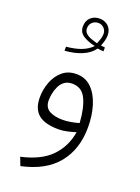

<svg xmlns="http://www.w3.org/2000/svg" viewBox="-168 -719 766 1052"><g transform="rotate(20 215.0 -193.0)"><path d="M304.2 -485.8Q284.2 -486.8 269 -489.3Q246.6 -457.5 203.9 -439Q161.1 -420.4 102.5 -416V-439.5Q156.7 -444.8 191.9 -459Q227.1 -473.1 249.5 -497.1Q212.9 -503.9 182.1 -522.2Q151.4 -540.5 151.4 -575.7Q151.4 -608.9 171.9 -628.2Q192.4 -647.5 223.6 -647.5Q255.4 -647.5 275.6 -627.9Q295.9 -608.4 295.9 -575.2Q295.9 -560.1 291.3 -543.2Q286.6 -526.4 280.3 -511.2Q286.1 -510.7 292 -509.8Q297.9 -508.8 304.2 -508.3ZM255.9 -515.1Q261.2 -528.3 266.6 -544.2Q272 -560.1 272 -574.7Q272 -595.7 258.3 -609.1Q244.6 -622.6 225.6 -622.6Q204.6 -622.6 190.2 -609.1Q175.8 -595.7 175.8 -573.7Q175.8 -555.2 189.2 -543.7Q202.6 -532.2 221.2 -525.9Q239.7 -519.5 255.9 -515.1ZM317.4 -19Q297.9 -12.7 270.3 -6.3Q242.7 0 218.8 0Q138.2 0 100.3 -31.7Q62.5 -63.5 62.5 -129.9Q62.5 -176.3 78.9 -219.5Q95.2 -262.7 127.7 -290.5Q160.2 -318.4 209 -318.4Q261.7 -318.4 296.9 -283.4Q332 -248.5 349.6 -191.2Q367.2 -133.8 367.2 -66.4Q367.2 62 298.8 146.5Q230.5 231 91.3 260.7L72.8 212.9Q186.5 187.5 244.6 128.2Q302.7 68.8 317.4 -19ZM315.9 -71.8Q311 -155.8 286.4 -208.5Q261.7 -261.2 205.1 -261.2Q176.8 -261.2 158.9 -247.3Q141.1 -233.4 131.3 -212.2Q121.6 -190.9 117.7 -169.4Q113.8 -147.9 113.8 -132.3Q113.8 -90.3 143.3 -73.5Q172.9 -56.6 221.2 -56.6Q244.1 -56.6 269 -61Q293.9 -65.4 315.9 -71.8Z"/></g></svg>

Font: Vazir Thin FD
Style: Thin-FD
Weight: 100
Designer: Saber Rastikerdar
Foundry: Saber Rastikerdar
Version: Version 30.0.0